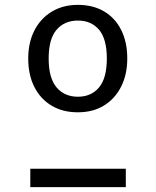

<svg xmlns="http://www.w3.org/2000/svg" viewBox="-20 -769 640 789"><path d="M300 -749Q362.5 -749 408 -722Q453.5 -695 478.2 -645.5Q503 -596 503 -528.5Q503 -463.5 478 -413.5Q453 -363.5 407.5 -335.5Q362 -307.5 300 -307.5Q237.5 -307.5 191.8 -335Q146 -362.5 121 -412Q96 -461.5 96 -528.5Q96 -594 121.2 -643.5Q146.5 -693 192.5 -721Q238.5 -749 300 -749ZM497 -75.5V0H104.5V-75.5ZM300 -684.5Q245 -684.5 212.5 -646.8Q180 -609 180 -528.5Q180 -448 212.5 -409.8Q245 -371.5 300 -371.5Q355 -371.5 387 -409.8Q419 -448 419 -528.5Q419 -609 387 -646.8Q355 -684.5 300 -684.5Z"/></svg>

Font: Fast_Mono
Style: Regular
Weight: 400
Monospace: yes
Designer: Carrois Corporate, Edenspiekermann AG, Nikita Prokopov
Foundry: Carrois Corporate, Edenspiekermann AG, Nikita Prokopov
Version: Version 5.002